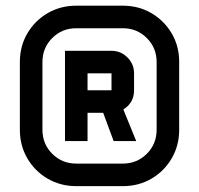

<svg xmlns="http://www.w3.org/2000/svg" viewBox="-20 -674 689 665"><path d="M244.1 -654.3H405.3Q459.5 -654.3 503.2 -629.2Q546.9 -604 573.2 -560.8Q599.6 -517.6 600.6 -463.9V-224.6Q600.6 -169.9 574.7 -125.5Q548.8 -81.1 504.6 -55.2Q460.4 -29.3 405.3 -29.3H244.1Q189.5 -29.3 145 -55.2Q100.6 -81.1 74.7 -125.5Q48.8 -169.9 48.8 -224.6V-459Q48.8 -514.2 74.7 -558.3Q100.6 -602.5 145 -628.4Q189.5 -654.3 244.1 -654.3ZM244.1 -576.2Q194.8 -576.2 160.9 -542.2Q127 -508.3 127 -459V-224.6Q127 -175.3 160.9 -141.4Q194.8 -107.4 244.1 -107.4H405.3Q454.6 -107.4 488.5 -141.4Q522.5 -175.3 522.5 -224.6V-459Q522.5 -508.3 488.5 -542.2Q454.6 -576.2 405.3 -576.2ZM283.2 -185.5H205.1V-498H366.2Q398.4 -498 421.4 -475.1Q444.3 -452.1 444.3 -419.9V-361.3Q444.3 -317.9 407.2 -294.9L451.7 -185.5H373.5L337.4 -283.2H283.2ZM283.2 -419.9V-361.3H366.2V-419.9Z"/></svg>

Font: California Gothic
Style: Regular
Weight: 400
Version: Version 2.2;